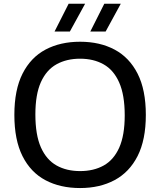

<svg xmlns="http://www.w3.org/2000/svg" viewBox="-20 -966 830 996"><path d="M395.5 9.5Q292.5 9.5 215.8 -31.2Q139 -72 96.8 -156Q54.5 -240 54.5 -370Q54.5 -500 97 -584Q139.5 -668 216.2 -708.8Q293 -749.5 395.5 -749.5Q498 -749.5 574.8 -708.5Q651.5 -667.5 694 -583.5Q736.5 -499.5 736.5 -370Q736.5 -240.5 693.8 -156.5Q651 -72.5 574.2 -31.5Q497.5 9.5 395.5 9.5ZM395.5 -78.5Q466 -78.5 518 -107.5Q570 -136.5 598.5 -200.2Q627 -264 627 -367.5Q627 -473.5 598.2 -538.2Q569.5 -603 517.5 -632.2Q465.5 -661.5 395.5 -661.5Q325.5 -661.5 273.2 -632.5Q221 -603.5 192.2 -540Q163.5 -476.5 163.5 -372.5Q163.5 -266 192.2 -201.5Q221 -137 273 -107.8Q325 -78.5 395.5 -78.5ZM448.5 -802.5 521 -946.5H606.5L528 -802.5ZM263 -802.5 336 -946.5H421.5L342.5 -802.5Z"/></svg>

Font: Encode Sans Semi Expanded Medium
Style: Regular
Weight: 500
Width: 6
Designer: Multiple Designers
Foundry: Impallari Type
Version: Version 3.000; ttfautohint (v1.8.3) -l 8 -r 50 -G 200 -x 14 